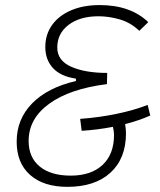

<svg xmlns="http://www.w3.org/2000/svg" viewBox="-20 -723 626 753"><path d="M559.1 -311.5 569.3 -270Q526.4 -250.5 470.7 -236.3Q472.2 -227.5 473.1 -217.8Q474.1 -208 474.1 -200.7Q474.1 -101.6 413.3 -45.9Q352.5 9.8 244.6 9.8Q150.9 9.8 98.1 -36.9Q45.4 -83.5 45.4 -167.5Q45.4 -255.9 106.4 -317.9Q167.5 -379.9 277.8 -405.3V-414.6Q217.8 -423.3 187.7 -456.1Q157.7 -488.8 157.7 -538.6Q157.7 -587.9 184.3 -625Q210.9 -662.1 259 -682.6Q307.1 -703.1 371.1 -703.1Q491.7 -703.1 561.5 -636.2L526.4 -602.1Q492.7 -634.3 450.2 -646.7Q407.7 -659.2 366.2 -659.2Q293.5 -659.2 249 -625.5Q204.6 -591.8 204.6 -536.6Q204.6 -485.4 259.3 -461.2Q314 -437 400.4 -437L399.4 -393.1Q254.4 -375 173.3 -316.4Q92.3 -257.8 92.3 -170.4Q92.3 -105.5 136 -69.8Q179.7 -34.2 257.3 -34.2Q337.4 -34.2 382.3 -76.2Q427.2 -118.2 427.2 -193.8Q427.2 -200.2 426 -209.2Q424.8 -218.3 422.9 -225.6Q363.3 -213.9 300.3 -210L294.4 -256.8Q368.7 -262.2 437.7 -276.6Q506.8 -291 559.1 -311.5Z"/></svg>

Font: Cascadia Mono PL ExtraLight
Style: Italic
Weight: 200
Italic angle: -10°
Monospace: yes
Designer: Aaron Bell
Foundry: Saja Typeworks
Version: Version 2404.023; ttfautohint (v1.8.4)